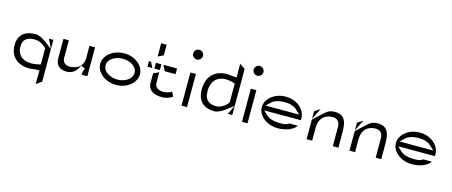

<svg xmlns="http://www.w3.org/2000/svg" viewBox="-50 -1339 5166 2193"><g transform="rotate(15 2533.5 -242.0)"><path d="M386 -243 389 -240 395 -231V-43L376 -38C356 -33 320 -26 282 -26C202 -26 117 -67 117 -179C117 -280 185 -300 255 -300C318 -300 367 -261 386 -243ZM460 -243 366 -314C338 -333 290 -362 252 -362C134 -362 48 -310 48 -181C48 -32 152 36 282 36C301 36 335 28 368 28H398L396 189L461 144V-351H408Z M828 -118 843 -149 893 -128 877 -81V-50H943V-392H877V-249C877 -181 844 -144 809 -125C773 -106 733 -104 717 -104C667 -104 633 -135 633 -184V-392H569V-157C569 -89 614 -39 699 -39C779 -39 817 -96 828 -118Z M1518 -226C1518 -325 1417 -412 1284 -412C1152 -412 1048 -325 1048 -226C1048 -127 1152 -39 1284 -39C1417 -39 1518 -127 1518 -226ZM1454 -226C1454 -149 1368 -102 1284 -102C1199 -102 1112 -148 1112 -226C1112 -303 1200 -348 1284 -348C1368 -348 1454 -303 1454 -226Z M1660 -278V-159C1662 -88 1715 -39 1828 -39C1882 -39 1926 -61 1951 -77L1924 -131C1903 -117 1870 -102 1828 -102C1768 -102 1725 -128 1725 -183V-306ZM1782 -334H1910V-401H1749ZM1725 -507V-632H1660V-475ZM1603 -399H1578V-333H1635ZM1660 -401V-333H1725V-401Z M2159 -616C2159 -648 2133 -673 2101 -673C2069 -673 2043 -648 2043 -616C2043 -584 2070 -558 2101 -558C2132 -558 2159 -584 2159 -616ZM2134 -396H2069V-4H2134Z M2574 -410 2591 -404V-183L2586 -174L2584 -171C2567 -151 2516 -100 2451 -100C2378 -100 2313 -127 2313 -244C2313 -373 2394 -426 2478 -426C2516 -426 2551 -418 2574 -410ZM2594 -479H2563H2562C2534 -481 2498 -487 2478 -487C2350 -487 2244 -413 2244 -243C2244 -95 2332 -39 2448 -39C2487 -39 2530 -65 2562 -87L2656 -158L2604 -50H2657V-595L2592 -640Z M2874 -616C2874 -648 2848 -673 2816 -673C2784 -673 2758 -648 2758 -616C2758 -584 2785 -558 2816 -558C2847 -558 2874 -584 2874 -616ZM2849 -396H2784V-4H2849Z M3195 -348C3257 -348 3312 -333 3345 -299L3394 -253H2996L3044 -300C3075 -331 3132 -348 3195 -348ZM3195 -39C3306 -39 3384 -81 3411 -126H3310C3278 -99 3226 -102 3195 -102C3133 -102 3076 -119 3045 -149L2996 -196H3429V-218C3429 -322 3328 -412 3195 -412C3063 -412 2959 -325 2959 -226C2959 -218 2960 -210 2961 -203C2975 -114 3073 -39 3195 -39Z M3548 -4H3614V-158C3614 -200 3625 -251 3662 -286C3686 -309 3722 -325 3774 -325C3829 -325 3858 -285 3858 -235V-4H3924V-158C3924 -268 3923 -389 3782 -389C3714 -389 3689 -364 3652 -331L3548 -235ZM3613 -377 3548 -334V-244Z M4055 -4H4121V-158C4121 -200 4132 -251 4169 -286C4193 -309 4229 -325 4281 -325C4336 -325 4365 -285 4365 -235V-4H4431V-158C4431 -268 4430 -389 4289 -389C4221 -389 4196 -364 4159 -331L4055 -235ZM4120 -377 4055 -334V-244Z M4780 -348C4842 -348 4897 -333 4930 -299L4979 -253H4581L4629 -300C4660 -331 4717 -348 4780 -348ZM4780 -39C4891 -39 4969 -81 4996 -126H4895C4863 -99 4811 -102 4780 -102C4718 -102 4661 -119 4630 -149L4581 -196H5014V-218C5014 -322 4913 -412 4780 -412C4648 -412 4544 -325 4544 -226C4544 -218 4545 -210 4546 -203C4560 -114 4658 -39 4780 -39Z"/></g></svg>

Font: Charger Static
Style: 2
Weight: 1000
Designer: Jasper
Foundry: KineticPlasma Fonts/Cannot Into Space Fonts
Version: Version 1.1